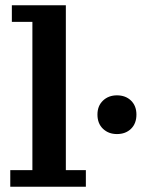

<svg xmlns="http://www.w3.org/2000/svg" viewBox="-20 -709 538 729"><path d="M19 0V-63H103V-626H25V-689H230V-63H306V0ZM424 -200Q392 -200 371 -220Q350 -240 350 -274Q350 -307 371 -327Q392 -347 424 -347Q457 -347 477.5 -327Q498 -307 498 -274Q498 -240 477.5 -220Q457 -200 424 -200Z"/></svg>

Font: Montagu Slab 120pt Medium
Style: Regular
Weight: 500
Designer: Florian Karsten
Foundry: Florian Karsten
Version: Version 1.000